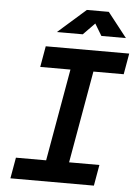

<svg xmlns="http://www.w3.org/2000/svg" viewBox="-60 -943 705 989"><g transform="rotate(5 293.0 -449.0)"><path d="M31.7 0H463.4L482.4 -108.4H325.7L409.7 -585H566.4L585.4 -693.4H153.8L134.8 -585H291L207 -108.4H50.8ZM204.6 -771.5H338.4L397.9 -832.5L434.6 -771.5H561.5L461.9 -898.4H348.6Z"/></g></svg>

Font: Cascadia Mono SemiBold
Style: Italic
Weight: 600
Italic angle: -10°
Monospace: yes
Designer: Aaron Bell
Foundry: Saja Typeworks
Version: Version 2404.023